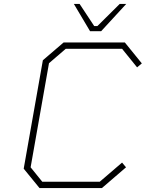

<svg xmlns="http://www.w3.org/2000/svg" viewBox="-20 -952 738 972"><path d="M436 -794 354 -932H383L457 -820H473L586 -932H619L492 -794ZM496 0H180L100 -98L197 -647L302 -737H612L698 -631L674 -611L598 -705H313L228 -632L135 -105L194 -32H485L598 -129L618 -105Z"/></svg>

Font: Tomorrow ExtraLight
Style: Italic
Weight: 275
Italic angle: -10°
Designer: Tony de Marco, Monica Rizzolli
Foundry: Just in Type
Version: Version 2.002